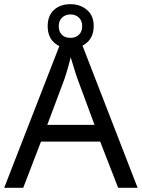

<svg xmlns="http://www.w3.org/2000/svg" viewBox="-20 -898 679 918"><path d="M545 0 459 -221H176L91 0H0L279 -717H360L638 0ZM352 -517Q349 -525 342 -546Q335 -567 328.5 -589.5Q322 -612 318 -624Q313 -604 307.5 -583.5Q302 -563 296.5 -546Q291 -529 287 -517L206 -301H432ZM317 -667Q268 -667 238 -695Q208 -723 208 -773Q208 -823 238 -850.5Q268 -878 317 -878Q364 -878 396 -850.5Q428 -823 428 -774Q428 -723 396.5 -695Q365 -667 317 -667ZM317 -717Q342 -717 357.5 -732Q373 -747 373 -773Q373 -799 357 -814Q341 -829 317 -829Q293 -829 277 -814Q261 -799 261 -773Q261 -747 275.5 -732Q290 -717 317 -717Z"/></svg>

Font: Noto Sans Ol Chiki
Style: Regular
Weight: 400
Designer: Monotype Design Team, Lewis McGuffie
Foundry: Monotype Imaging Inc.
Version: Version 2.003